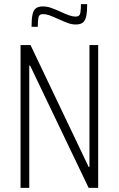

<svg xmlns="http://www.w3.org/2000/svg" viewBox="-20 -905 573 925"><path d="M79 0V-688H127L407 -101H411V-688H453V0H407L125 -589H121V0ZM132 -776Q132 -813 136.5 -834.5Q141 -856 153 -865Q165 -874 186 -874Q206 -874 225 -867.5Q244 -861 275 -847Q296 -837 313.5 -831Q331 -825 344 -825Q364 -825 367 -842.5Q370 -860 370 -885H400Q400 -849 395.5 -827.5Q391 -806 379.5 -796.5Q368 -787 345 -787Q326 -787 307 -794Q288 -801 259 -814Q233 -826 217.5 -831.5Q202 -837 187 -837Q168 -837 165 -819.5Q162 -802 162 -776Z"/></svg>

Font: Saira Condensed ExtraLight
Style: Regular
Weight: 250
Width: 3
Designer: Hector Gatti with collaboration of the Omnibus-Type team
Foundry: Omnibus-Type
Version: Version 1.101